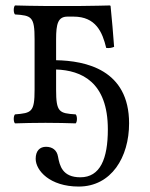

<svg xmlns="http://www.w3.org/2000/svg" viewBox="-20 -451 551 705"><path d="M186 -229.9V-307C186 -364 193 -390 228 -390H250C332 -390 356 -333 370 -275C381.1 -273.5 390.5 -275.4 399 -279C395 -332 391.5 -375.5 386 -429L384 -431C384 -431 304 -429 272 -429H146C102.7 -429.4 68 -430 35 -431C29 -425 29 -404 35 -398C96 -394 107 -390 107 -307V-122C107 -39 96 -36 35 -31C29 -25 29 -4 35 2C68 1 103.3 0 147 0C190.3 0 226 1 258 2C264 -4 264 -25 258 -31C197 -35 186 -39 186 -122V-195.8C278.6 -192.6 376 -150.4 376 24C376 132 348 200 275 200C209 200 199 157 193 124C189 100 172 88 149 88C126 88 111 103 111 132C111 175 163 234 269 234C389 234 454 126 454 2C454 -195.6 294.3 -227.8 186 -229.9Z"/></svg>

Font: Libertinus Serif
Style: Regular
Weight: 400
Designer: Philipp H. Poll
Foundry: Khaled Hosny
Version: Version 6.2